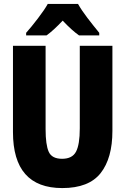

<svg xmlns="http://www.w3.org/2000/svg" viewBox="-20 -947 640 977"><path d="M217 -767Q252 -792 299 -842Q345 -793 382 -767H485V-780Q453 -819 424 -857Q395 -895 377 -927H223Q207 -898 173 -853.5Q139 -809 113 -780V-767ZM552 -281V-714H386V-294Q386 -212 367 -175.5Q348 -139 296 -139Q244 -139 228 -174.5Q212 -210 212 -290V-714H46V-275Q46 10 297 10Q432 10 492 -66Q552 -142 552 -281Z"/></svg>

Font: Noto Sans Mono UI ExtraBold
Style: Regular
Weight: 800
Designer: Monotype Design team
Foundry: Monotype Imaging Inc.
Version: 1.000